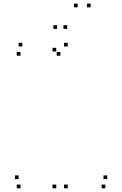

<svg xmlns="http://www.w3.org/2000/svg" viewBox="-20 -1006 660 1036"><path d="M345.5 -755V-775H325.5V-755ZM100.5 -755V-775H80.5V-755ZM90.5 -705.5V-725.5H70.5V-705.5ZM306 -705.5V-725.5H286V-705.5ZM283.5 -728V-748H263.5V-728ZM283.5 10V-10H263.5V10ZM345.5 10V-10H325.5V10ZM548.5 10V-10H528.5V10ZM558.5 -39.5V-59.5H538.5V-39.5ZM80.5 -39.5V-59.5H60.5V-39.5ZM90.5 10V-10H70.5V10ZM399 -966.5V-986.5H379V-966.5ZM469 -966.5V-986.5H449V-966.5ZM342.5 -850V-870H322.5V-850ZM288 -850V-870H268V-850Z"/></svg>

Font: Monaspace Argon Dots Var
Style: Regular
Weight: 400
Designer: Riley Cran and the Lettermatic Team
Version: Version 1.100 (Monaspace Argon Dots)